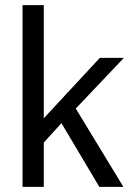

<svg xmlns="http://www.w3.org/2000/svg" viewBox="-20 -730 510 750"><path d="M68 0V-710H151V-268L370 -504H464L276 -306L462 0H368L220 -249L151 -173V0Z"/></svg>

Font: Special Gothic
Style: Regular
Weight: 400
Designer: Alistair McCready
Foundry: Monolith
Version: Version 1.010; ttfautohint (v1.8.4.7-5d5b)